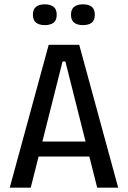

<svg xmlns="http://www.w3.org/2000/svg" viewBox="-20 -867 591 887"><path d="M25 0 205 -660H346L526 0H429L282 -583H269L122 0ZM123 -144V-213H436V-144ZM363 -751Q337 -751 322.5 -762.5Q308 -774 308 -799Q308 -824 322.5 -835.5Q337 -847 363 -847Q390 -847 404 -835.5Q418 -824 418 -799Q418 -773 403.5 -762Q389 -751 363 -751ZM187 -751Q161 -751 146.5 -762.5Q132 -774 132 -799Q132 -824 146.5 -835.5Q161 -847 187 -847Q213 -847 227.5 -835.5Q242 -824 242 -799Q242 -773 227.5 -762Q213 -751 187 -751Z"/></svg>

Font: Bricolage Grotesque SemiCondensed
Style: Regular
Weight: 400
Width: 4
Designer: Mathieu Triay
Foundry: Atelier Triay
Version: Version 1.001;gftools[0.9.33.dev8+g029e19f]